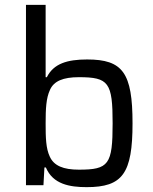

<svg xmlns="http://www.w3.org/2000/svg" viewBox="-20 -763 631 791"><path d="M337 8C485 8 526 -48 526 -255C526 -463 486 -518 339 -518C257 -518 201 -501 173 -445H168V-743H87V0H159L163 -73H169C198 -4 267 8 337 8ZM305 -64C241 -64 202 -80 185 -118C169 -152 168 -196 168 -255C168 -315 170 -359 186 -393C202 -429 240 -445 305 -445C428 -445 444 -423 444 -255C444 -85 428 -64 305 -64Z"/></svg>

Font: Saira UNSAM
Style: Regular
Weight: 400
Designer: Hector Gatti with collaboration of the Omnibus-Type team
Foundry: Omnibus-Type
Version: Version 0.072;PS 000.072;hotconv 1.0.88;makeotf.lib2.5.64775